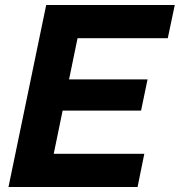

<svg xmlns="http://www.w3.org/2000/svg" viewBox="-20 -749 720 769"><path d="M14 0 165 -729H680L652 -596H255L298 -632L188 -98L160 -133H558L531 0ZM197 -306 222 -431H571L545 -306Z"/></svg>

Font: Mona Sans ExtraLight
Style: Bold Italic
Weight: 700
Italic angle: -11.6951°
Version: Version 2.000